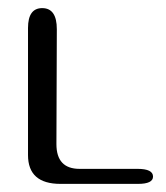

<svg xmlns="http://www.w3.org/2000/svg" viewBox="-20 -453 408 473"><path d="M119 -98Q119 -37 176 -37H319Q357 -37 357 -18Q357 0 320 0H129Q49 0 49 -71V-384Q49 -433 84 -433Q120 -433 120 -381Z"/></svg>

Font: Cute Font
Style: Regular
Weight: 400
Designer: TypoDesign Lab.inc.
Foundry: TypoDesign Lab.inc.
Version: Version 1.00